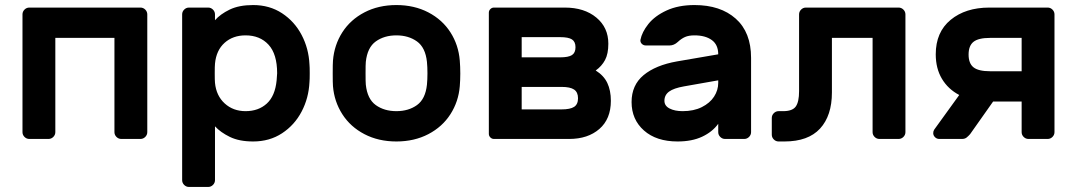

<svg xmlns="http://www.w3.org/2000/svg" viewBox="-20 -550 4263 760"><path d="M555 -512C549.7 -517.3 543.3 -520 536 -520H96C88.7 -520 82.3 -517.3 77 -512C71.7 -506.7 69 -500.3 69 -493V-27C69 -19.7 71.7 -13.3 77 -8C82.3 -2.7 88.7 0 96 0H172C179.3 0 185.7 -2.7 191 -8C196.3 -13.3 199 -19.7 199 -27V-400H433V-27C433 -19.7 435.7 -13.3 441 -8C446.3 -2.7 452.7 0 460 0H536C543.3 0 549.7 -2.7 555 -8C560.3 -13.3 563 -19.7 563 -27V-493C563 -500.3 560.3 -506.7 555 -512Z M831 163V-50C845.7 -34 865.3 -20 890 -8C914.7 4 945.3 10 982 10C1025.3 10 1063.5 -0.8 1096.5 -22.5C1129.5 -44.2 1155.3 -72.8 1174 -108.5C1192.7 -144.2 1203 -183 1205 -225C1205.7 -231.7 1206 -243.3 1206 -260C1206 -276.7 1205.7 -288.3 1205 -295C1203 -337 1192.7 -375.8 1174 -411.5C1155.3 -447.2 1129.5 -475.8 1096.5 -497.5C1063.5 -519.2 1025.3 -530 982 -530C944.7 -530 913.7 -524 889 -512C864.3 -500 845 -486 831 -470V-493C831 -500.3 828.3 -506.7 823 -512C817.7 -517.3 811.3 -520 804 -520H728C720.7 -520 714.3 -517.3 709 -512C703.7 -506.7 701 -500.3 701 -493V163C701 170.3 703.7 176.7 709 182C714.3 187.3 720.7 190 728 190H804C811.3 190 817.7 187.3 823 182C828.3 176.7 831 170.3 831 163ZM1043 -373C1065.7 -348.3 1077 -310.7 1077 -260C1077 -254.7 1076.3 -245.3 1075 -232C1071 -190.7 1058 -160 1036 -140C1014 -120 986 -110 952 -110C919.3 -110 891.8 -120.2 869.5 -140.5C847.2 -160.8 834.3 -188 831 -222C830.3 -228.7 830 -241.3 830 -260C830 -278.7 830.3 -291.3 831 -298C834.3 -333.3 847 -360.8 869 -380.5C891 -400.2 918.7 -410 952 -410C990 -410 1020.3 -397.7 1043 -373Z M1802 -259C1802 -277 1801.3 -294 1800 -310C1796.7 -351.3 1784.3 -388.7 1763 -422C1741.7 -455.3 1712.5 -481.7 1675.5 -501C1638.5 -520.3 1596.3 -530 1549 -530C1501.7 -530 1459.5 -520.3 1422.5 -501C1385.5 -481.7 1356.3 -455.3 1335 -422C1313.7 -388.7 1301.3 -351.3 1298 -310C1297.3 -302 1297 -285 1297 -259C1297 -233.7 1297.3 -217 1298 -209C1301.3 -168.3 1313.7 -131.3 1335 -98C1356.3 -64.7 1385.5 -38.3 1422.5 -19C1459.5 0.3 1501.7 10 1549 10C1596.3 10 1638.5 0.3 1675.5 -19C1712.5 -38.3 1741.7 -64.7 1763 -98C1784.3 -131.3 1796.7 -168.3 1800 -209C1801.3 -225 1802 -241.7 1802 -259ZM1467.5 -386C1489.8 -402 1517 -410 1549 -410C1581 -410 1608.2 -402 1630.5 -386C1652.8 -370 1666 -343 1670 -305C1671.3 -291.7 1672 -276.7 1672 -260C1672 -243.3 1671.3 -228.3 1670 -215C1666 -177 1652.8 -150 1630.5 -134C1608.2 -118 1581 -110 1549 -110C1517 -110 1489.8 -118 1467.5 -134C1445.2 -150 1432 -177 1428 -215C1427.3 -221.7 1427 -236.7 1427 -260C1427 -283.3 1427.3 -298.3 1428 -305C1432 -343 1445.2 -370 1467.5 -386Z M1921 -6C1925 -2 1929.7 0 1935 0H2233C2282.3 0 2322.2 -13.2 2352.5 -39.5C2382.8 -65.8 2398 -103 2398 -151C2398 -178.3 2393.3 -201.8 2384 -221.5C2374.7 -241.2 2359.3 -257.7 2338 -271C2354 -282.3 2366.3 -296.2 2375 -312.5C2383.7 -328.8 2388 -350.3 2388 -377C2388 -419.7 2372.2 -454.2 2340.5 -480.5C2308.8 -506.8 2267.3 -520 2216 -520H1935C1929.7 -520 1925 -518 1921 -514C1917 -510 1915 -505.3 1915 -500V-20C1915 -14.7 1917 -10 1921 -6ZM2045 -403H2197C2219 -403 2234.7 -400 2244 -394C2253.3 -388 2258 -377.7 2258 -363C2258 -348.3 2253.3 -338 2244 -332C2234.7 -326 2219 -323 2197 -323H2045ZM2203 -117H2045V-206H2203C2225.7 -206 2242.2 -202.5 2252.5 -195.5C2262.8 -188.5 2268 -177 2268 -161C2268 -145 2262.8 -133.7 2252.5 -127C2242.2 -120.3 2225.7 -117 2203 -117Z M2892.5 -476C2852.2 -512 2797.7 -530 2729 -530C2686.3 -530 2649.5 -522.8 2618.5 -508.5C2587.5 -494.2 2563.5 -476.3 2546.5 -455C2529.5 -433.7 2519 -412.7 2515 -392C2514.3 -386 2516.2 -380.8 2520.5 -376.5C2524.8 -372.2 2530.3 -370 2537 -370H2630C2642 -370 2653 -374.7 2663 -384C2672.3 -392.7 2681.8 -399.2 2691.5 -403.5C2701.2 -407.8 2713.7 -410 2729 -410C2757.7 -410 2780.5 -403.8 2797.5 -391.5C2814.5 -379.2 2823 -360.3 2823 -335L2660 -307C2603.3 -297 2559.2 -278.8 2527.5 -252.5C2495.8 -226.2 2480 -190.7 2480 -146C2480 -100 2496.3 -62.5 2529 -33.5C2561.7 -4.5 2606 10 2662 10C2700 10 2732.5 3.7 2759.5 -9C2786.5 -21.7 2807.7 -38.7 2823 -60V-27C2823 -19.7 2825.7 -13.3 2831 -8C2836.3 -2.7 2842.7 0 2850 0H2926C2933.3 0 2939.7 -2.7 2945 -8C2950.3 -13.3 2953 -19.7 2953 -27V-321C2953 -388.3 2932.8 -440 2892.5 -476ZM2823 -232V-222C2823 -202.7 2817.5 -184.5 2806.5 -167.5C2795.5 -150.5 2779.3 -136.7 2758 -126C2736.7 -115.3 2711.3 -110 2682 -110C2661.3 -110 2644.2 -113.5 2630.5 -120.5C2616.8 -127.5 2610 -137.7 2610 -151C2610 -166.3 2616.2 -178.5 2628.5 -187.5C2640.8 -196.5 2660.3 -203.3 2687 -208Z M3273 -184V-400H3434V-27C3434 -19.7 3436.7 -13.3 3442 -8C3447.3 -2.7 3453.7 0 3461 0H3537C3544.3 0 3550.7 -2.7 3556 -8C3561.3 -13.3 3564 -19.7 3564 -27V-493C3564 -500.3 3561.3 -506.7 3556 -512C3550.7 -517.3 3544.3 -520 3537 -520H3170C3162.7 -520 3156.3 -517.3 3151 -512C3145.7 -506.7 3143 -500.3 3143 -493V-189C3143 -161 3138.7 -140.8 3130 -128.5C3121.3 -116.2 3104.7 -110 3080 -110H3062C3054.7 -110 3048.3 -107.3 3043 -102C3037.7 -96.7 3035 -90.3 3035 -83V-17C3035 -9.7 3037.7 -3.3 3043 2C3048.3 7.3 3054.7 10 3062 10H3085C3147.7 10 3194.7 -7 3226 -41C3257.3 -75 3273 -122.7 3273 -184Z M4127 -520H3896C3833.3 -520 3782.3 -503.8 3743 -471.5C3703.7 -439.2 3684 -393.7 3684 -335C3684 -297.7 3692.2 -265.3 3708.5 -238C3724.8 -210.7 3747.7 -189.3 3777 -174L3678 -37C3675.3 -33 3674 -28.3 3674 -23C3674 -17 3676.3 -11.7 3681 -7C3685.7 -2.3 3691.3 0 3698 0H3788C3795.3 0 3801.3 -1.8 3806 -5.5C3810.7 -9.2 3815.3 -13.7 3820 -19L3911 -148H4024V-27C4024 -19.7 4026.7 -13.3 4032 -8C4037.3 -2.7 4043.7 0 4051 0H4127C4134.3 0 4140.7 -2.7 4146 -8C4151.3 -13.3 4154 -19.7 4154 -27V-493C4154 -500.3 4151.3 -506.7 4146 -512C4140.7 -517.3 4134.3 -520 4127 -520ZM3899 -400H4024V-268H3899C3868.3 -268 3846.5 -273.2 3833.5 -283.5C3820.5 -293.8 3814 -310.7 3814 -334C3814 -357.3 3820.5 -374.2 3833.5 -384.5C3846.5 -394.8 3868.3 -400 3899 -400Z"/></svg>

Font: Rubik
Style: Regular
Weight: 500
Designer: Hubert & Fischer
Foundry: Hubert & Fischer
Version: Version 1.100